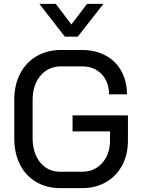

<svg xmlns="http://www.w3.org/2000/svg" viewBox="-20 -967 733 995"><path d="M54 -250V-450Q54 -527 84.5 -585.5Q115 -644 170 -676Q225 -708 297 -708H405Q474 -708 527 -679.5Q580 -651 609 -598.5Q638 -546 638 -478H545Q545 -543 506.5 -583Q468 -623 405 -623H297Q231 -623 190 -575Q149 -527 149 -448V-252Q149 -173 188.5 -125Q228 -77 293 -77H405Q469 -77 509.5 -122Q550 -167 550 -238V-286H356V-369H643V-238Q643 -166 613 -110Q583 -54 529 -23Q475 8 405 8H293Q222 8 167.5 -24Q113 -56 83.5 -114.5Q54 -173 54 -250ZM184 -947H269L350 -840L431 -947H516L383 -777H316Z"/></svg>

Font: Bai Jamjuree Medium
Style: Regular
Weight: 500
Version: Version 1.000; ttfautohint (v1.6)